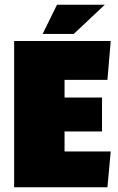

<svg xmlns="http://www.w3.org/2000/svg" viewBox="-20 -795 501 815"><path d="M436 0H40V-621H450L436 -456H254V-381H413V-237H254V-152H450ZM425 -775 293 -651H161L222 -775Z"/></svg>

Font: Passion One
Style: Bold
Weight: 700
Designer: Alejandro Lo Celso
Foundry: Fontstage
Version: Version 1.002